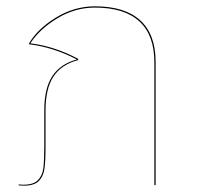

<svg xmlns="http://www.w3.org/2000/svg" viewBox="-20 -585 626 607"><path d="M472 -389V0H468V-388Q468 -474 420.5 -517.5Q373 -561 280 -561Q217 -561 161 -527Q105 -493 76 -448Q152 -439 227 -399V-395Q174 -381 149 -343Q124 -305 124 -236V-123Q124 -76 120.5 -51.5Q117 -27 102.5 -12.5Q88 2 55 2L39 1V-2L53 -1Q86 -1 100 -15.5Q114 -30 117 -53Q120 -76 120 -124V-236Q120 -306 145.5 -344.5Q171 -383 223 -397Q148 -436 72 -445V-448Q99 -494 157 -529.5Q215 -565 280 -565Q375 -565 423.5 -520.5Q472 -476 472 -389Z"/></svg>

Font: FiraGO Four
Style: Regular
Weight: 100
Designer: bBox Type
Foundry: bBox Type GmbH
Version: Version 1.001